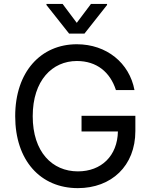

<svg xmlns="http://www.w3.org/2000/svg" viewBox="-20 -967 784 997"><path d="M582 -499.3H678.3C652 -640.3 533.4 -737.2 378.9 -737.2C192.1 -737.2 58.9 -594.1 58.9 -363.6C58.9 -133.5 190.3 9.9 384.2 9.9C558.6 9.9 682.9 -105.5 682.9 -286.6V-365.8H403.4V-284.4H592.3C589.8 -157.3 506 -77.1 384.6 -77.1C251.1 -77.1 149.9 -177.9 149.9 -363.6C149.9 -549.4 251.4 -650.2 379.3 -650.2C482.2 -650.2 551.8 -592.7 582 -499.3ZM221.2 -941.1 338.8 -792.6H418.7L535.9 -941.1V-946.7H452.4L378.6 -848.4L305 -946.7H221.2Z"/></svg>

Font: Margiela Sans Text
Style: Regular
Weight: 400
Designer: Stefan Endress, Andreas Faust
Version: Version 1.100;FEAKit 1.0